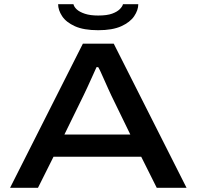

<svg xmlns="http://www.w3.org/2000/svg" viewBox="-20 -895 937 915"><path d="M28 0 375 -687H522L869 0H727L653 -148H235L161 0ZM287 -254H601L510 -441Q505 -452 495.5 -472.5Q486 -493 476.5 -515Q467 -537 459 -554Q451 -571 448 -575H440Q431 -555 419 -528.5Q407 -502 396 -478Q385 -454 378 -440ZM448 -751Q379 -751 337 -770Q295 -789 276 -818Q257 -847 257 -875H330Q333 -862 346 -850Q359 -838 384.5 -829.5Q410 -821 448 -821Q490 -821 514.5 -830Q539 -839 551.5 -852Q564 -865 566 -875H639Q639 -847 619.5 -818Q600 -789 558 -770Q516 -751 448 -751Z"/></svg>

Font: Archivo Expanded Medium
Style: Regular
Weight: 500
Width: 7
Designer: Hector Gatti
Foundry: Omnibus-Type
Version: Version 2.001